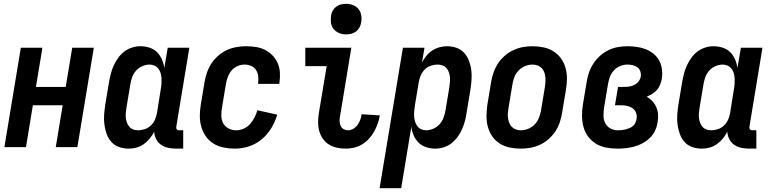

<svg xmlns="http://www.w3.org/2000/svg" viewBox="-20 -770 4040 1005"><path d="M3 0 89 -520H202L168 -315H324L358 -520H471L385 0H272L308 -219H152L116 0Z M939 8H903Q882 8 861.5 4Q841 0 824 -11.5Q807 -23 797.5 -41.5Q788 -60 787 -81Q778 -62 764 -45Q750 -28 732.5 -15.5Q715 -3 694.5 2.5Q674 8 654 8Q627 8 603 -0.5Q579 -9 563 -27Q547 -45 538.5 -68.5Q530 -92 526.5 -117.5Q523 -143 525 -169.5Q527 -196 531 -222L551 -342Q555 -364 560.5 -385.5Q566 -407 575.5 -427.5Q585 -448 598.5 -467Q612 -486 630.5 -500Q649 -514 671 -521Q693 -528 714 -528Q739 -528 762.5 -520.5Q786 -513 802 -497Q818 -481 827.5 -459Q837 -437 840 -414L858 -520H971L903 -108Q902 -104 902.5 -100Q903 -96 905.5 -93Q908 -90 911.5 -89Q915 -88 919 -88H939ZM702 -88Q720 -88 738 -94Q756 -100 770 -113.5Q784 -127 791.5 -144.5Q799 -162 802 -180L821 -300Q824 -314 825 -328.5Q826 -343 825.5 -357Q825 -371 821.5 -384.5Q818 -398 810 -409Q802 -420 789.5 -426Q777 -432 763 -432Q744 -432 724.5 -423.5Q705 -415 691.5 -399.5Q678 -384 671.5 -365Q665 -346 662 -327L642 -207Q640 -193 638.5 -179.5Q637 -166 638.5 -153Q640 -140 644.5 -128Q649 -116 657 -106.5Q665 -97 677 -92.5Q689 -88 702 -88Z M1209 8Q1179 8 1150 2Q1121 -4 1097.5 -18.5Q1074 -33 1058 -55.5Q1042 -78 1034 -105.5Q1026 -133 1026 -162.5Q1026 -192 1031 -222L1051 -342Q1055 -367 1064 -392Q1073 -417 1087.5 -439Q1102 -461 1123 -479Q1144 -497 1168 -508Q1192 -519 1217.5 -523.5Q1243 -528 1268 -528Q1294 -528 1319.5 -524Q1345 -520 1367 -509Q1389 -498 1406 -480.5Q1423 -463 1433 -440.5Q1443 -418 1445 -392.5Q1447 -367 1443 -340L1442 -331H1331V-336Q1334 -354 1331.5 -372Q1329 -390 1320 -404Q1311 -418 1294.5 -425Q1278 -432 1260 -432Q1241 -432 1222 -423.5Q1203 -415 1190.5 -399Q1178 -383 1171.5 -364.5Q1165 -346 1162 -327L1142 -207Q1138 -185 1138.5 -163.5Q1139 -142 1148.5 -124.5Q1158 -107 1176.5 -97.5Q1195 -88 1217 -88Q1236 -88 1255.5 -96.5Q1275 -105 1289 -121Q1303 -137 1312.5 -155.5Q1322 -174 1327 -193L1431 -170Q1421 -134 1400.5 -100Q1380 -66 1349.5 -40.5Q1319 -15 1282 -3.5Q1245 8 1209 8Z M1789 8Q1765 8 1742.5 3Q1720 -2 1701 -14Q1682 -26 1669.5 -44.5Q1657 -63 1651 -84.5Q1645 -106 1645 -130Q1645 -154 1649 -178L1690 -424H1578V-520H1819L1760 -162Q1757 -149 1757.5 -136Q1758 -123 1763 -111.5Q1768 -100 1779 -94Q1790 -88 1803 -88Q1817 -88 1830.5 -96.5Q1844 -105 1852.5 -117.5Q1861 -130 1866 -144Q1871 -158 1873 -172L1968 -166Q1965 -144 1957 -122.5Q1949 -101 1938 -81Q1927 -61 1911 -43.5Q1895 -26 1875 -14Q1855 -2 1833 3Q1811 8 1789 8ZM1791 -590Q1772 -590 1755 -597Q1738 -604 1726.5 -618Q1715 -632 1712.5 -651Q1710 -670 1713 -689Q1715 -703 1722 -715Q1729 -727 1740.5 -735.5Q1752 -744 1765 -747Q1778 -750 1792 -750Q1811 -750 1828.5 -743Q1846 -736 1857 -722Q1868 -708 1871 -689Q1874 -670 1870 -651Q1868 -637 1861 -625Q1854 -613 1842.5 -604.5Q1831 -596 1818 -593Q1805 -590 1791 -590Z M1967 215 2089 -520H2202L2189 -444Q2199 -462 2212 -478Q2225 -494 2242.5 -505.5Q2260 -517 2280 -522.5Q2300 -528 2319 -528Q2346 -528 2370 -519.5Q2394 -511 2410 -493Q2426 -475 2435 -451.5Q2444 -428 2447 -402.5Q2450 -377 2448 -350.5Q2446 -324 2442 -298L2422 -178Q2419 -156 2413 -134.5Q2407 -113 2398 -92.5Q2389 -72 2375 -53Q2361 -34 2343 -20Q2325 -6 2302.5 1Q2280 8 2259 8Q2234 8 2211 0.5Q2188 -7 2171.5 -23Q2155 -39 2145.5 -61Q2136 -83 2133 -106L2080 215ZM2210 -88Q2229 -88 2248.5 -96.5Q2268 -105 2281.5 -120.5Q2295 -136 2302 -155Q2309 -174 2312 -193L2332 -313Q2334 -327 2335 -340.5Q2336 -354 2335 -367Q2334 -380 2329.5 -392Q2325 -404 2317 -413.5Q2309 -423 2296.5 -427.5Q2284 -432 2271 -432Q2253 -432 2235 -426Q2217 -420 2203.5 -406.5Q2190 -393 2182.5 -375.5Q2175 -358 2172 -340L2152 -220Q2150 -206 2148.5 -191.5Q2147 -177 2147.5 -163Q2148 -149 2152 -135.5Q2156 -122 2163.5 -111Q2171 -100 2183.5 -94Q2196 -88 2210 -88Z M2706 8Q2676 8 2647.5 2Q2619 -4 2595.5 -19Q2572 -34 2556.5 -56.5Q2541 -79 2533.5 -106.5Q2526 -134 2526.5 -163.5Q2527 -193 2531 -222L2551 -342Q2555 -367 2564 -392Q2573 -417 2587.5 -439Q2602 -461 2623 -479Q2644 -497 2668 -508Q2692 -519 2717 -523.5Q2742 -528 2767 -528Q2797 -528 2825.5 -522Q2854 -516 2877.5 -501Q2901 -486 2917 -463.5Q2933 -441 2940.5 -413.5Q2948 -386 2947.5 -356.5Q2947 -327 2942 -298L2922 -178Q2918 -153 2909.5 -128Q2901 -103 2886 -81Q2871 -59 2850.5 -41Q2830 -23 2806 -12Q2782 -1 2756.5 3.5Q2731 8 2706 8ZM2706 -88Q2725 -88 2745 -96Q2765 -104 2779.5 -119.5Q2794 -135 2801.5 -154.5Q2809 -174 2812 -193L2832 -313Q2834 -327 2835 -340.5Q2836 -354 2834.5 -367.5Q2833 -381 2828.5 -393Q2824 -405 2815 -414Q2806 -423 2793.5 -427.5Q2781 -432 2767 -432Q2748 -432 2728.5 -424Q2709 -416 2694 -400.5Q2679 -385 2672 -365.5Q2665 -346 2662 -327L2642 -207Q2640 -193 2638.5 -179.5Q2637 -166 2639 -152.5Q2641 -139 2645.5 -127Q2650 -115 2659 -106Q2668 -97 2680 -92.5Q2692 -88 2706 -88Z M3213 8Q3182 8 3153 2.5Q3124 -3 3100 -17.5Q3076 -32 3059 -54.5Q3042 -77 3034.5 -104.5Q3027 -132 3026.5 -162Q3026 -192 3031 -222L3051 -342Q3055 -367 3063.5 -391.5Q3072 -416 3086.5 -438Q3101 -460 3121 -478Q3141 -496 3165 -507.5Q3189 -519 3214 -523.5Q3239 -528 3263 -528Q3289 -528 3314 -524.5Q3339 -521 3361 -512Q3383 -503 3401.5 -488Q3420 -473 3431 -452Q3442 -431 3445 -406Q3448 -381 3444 -356Q3441 -341 3435 -326Q3429 -311 3418.5 -299Q3408 -287 3394 -278.5Q3380 -270 3365 -264Q3382 -254 3395 -240Q3408 -226 3415.5 -208.5Q3423 -191 3424.5 -170.5Q3426 -150 3422 -130Q3419 -108 3409 -86.5Q3399 -65 3382 -48.5Q3365 -32 3344 -20.5Q3323 -9 3301 -3Q3279 3 3256.5 5.5Q3234 8 3213 8ZM3213 -88Q3223 -88 3233.5 -89Q3244 -90 3254 -92.5Q3264 -95 3274 -99Q3284 -103 3292.5 -110Q3301 -117 3305.5 -127Q3310 -137 3312 -147Q3315 -164 3309.5 -179Q3304 -194 3291.5 -203Q3279 -212 3263 -215.5Q3247 -219 3230 -219H3199L3215 -315H3246Q3260 -315 3273.5 -317Q3287 -319 3300 -325.5Q3313 -332 3322.5 -344Q3332 -356 3334 -369Q3336 -384 3331.5 -397Q3327 -410 3316 -418Q3305 -426 3291.5 -429Q3278 -432 3263 -432Q3244 -432 3224.5 -423.5Q3205 -415 3191.5 -399.5Q3178 -384 3171.5 -365Q3165 -346 3162 -327L3142 -207Q3139 -186 3139 -164.5Q3139 -143 3148 -125.5Q3157 -108 3174.5 -98Q3192 -88 3213 -88Z M3939 8H3903Q3882 8 3861.5 4Q3841 0 3824 -11.5Q3807 -23 3797.5 -41.5Q3788 -60 3787 -81Q3778 -62 3764 -45Q3750 -28 3732.5 -15.5Q3715 -3 3694.5 2.5Q3674 8 3654 8Q3627 8 3603 -0.5Q3579 -9 3563 -27Q3547 -45 3538.5 -68.5Q3530 -92 3526.5 -117.5Q3523 -143 3525 -169.5Q3527 -196 3531 -222L3551 -342Q3555 -364 3560.5 -385.5Q3566 -407 3575.5 -427.5Q3585 -448 3598.5 -467Q3612 -486 3630.5 -500Q3649 -514 3671 -521Q3693 -528 3714 -528Q3739 -528 3762.5 -520.5Q3786 -513 3802 -497Q3818 -481 3827.5 -459Q3837 -437 3840 -414L3858 -520H3971L3903 -108Q3902 -104 3902.5 -100Q3903 -96 3905.5 -93Q3908 -90 3911.5 -89Q3915 -88 3919 -88H3939ZM3702 -88Q3720 -88 3738 -94Q3756 -100 3770 -113.5Q3784 -127 3791.5 -144.5Q3799 -162 3802 -180L3821 -300Q3824 -314 3825 -328.5Q3826 -343 3825.5 -357Q3825 -371 3821.5 -384.5Q3818 -398 3810 -409Q3802 -420 3789.5 -426Q3777 -432 3763 -432Q3744 -432 3724.5 -423.5Q3705 -415 3691.5 -399.5Q3678 -384 3671.5 -365Q3665 -346 3662 -327L3642 -207Q3640 -193 3638.5 -179.5Q3637 -166 3638.5 -153Q3640 -140 3644.5 -128Q3649 -116 3657 -106.5Q3665 -97 3677 -92.5Q3689 -88 3702 -88Z"/></svg>

Font: Iosevka Term Curly
Style: Bold Italic
Weight: 700
Italic angle: -9°
Designer: Belleve Invis
Foundry: Belleve Invis
Version: Version 32.3.0